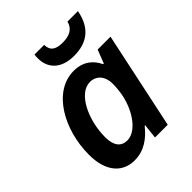

<svg xmlns="http://www.w3.org/2000/svg" viewBox="-215 -881 1013 1013"><g transform="rotate(-45 292.0 -374.5)"><path d="M360 -606C463 -606 522 -658 541 -759H463C452 -717 421 -698 366 -698C312 -698 289 -718 289 -759H217C215 -751 215 -742 215 -731C215 -662 260 -606 360 -606ZM196 10C267 10 320 -29 362 -82H366L357 0H452L567 -542H471L442 -467H437C414 -516 372 -552 302 -552C148 -552 46 -369 46 -182C46 -47 114 10 196 10ZM243 -92C198 -92 172 -123 172 -186C172 -317 237 -450 321 -450C370 -450 400 -412 400 -360C400 -330 397 -302 391 -272C369 -175 308 -92 243 -92Z"/></g></svg>

Font: Noto Sans SemiBold
Style: Italic
Weight: 600
Italic angle: -12°
Designer: Monotype Design Team
Foundry: Monotype Imaging Inc.
Version: Version 2.013